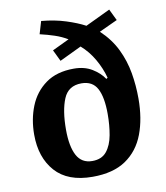

<svg xmlns="http://www.w3.org/2000/svg" viewBox="-89 -871 832 960"><g transform="rotate(-10 327.5 -391.0)"><path d="M304 15Q178 15 115 -56Q52 -127 52 -243Q52 -321 78.5 -387Q105 -453 161 -493.5Q217 -534 304 -534Q358 -534 396.5 -510.5Q435 -487 456 -455L463 -460Q450 -509 423 -556Q396 -603 357 -637L246 -584L218 -642L304 -683Q274 -701 239.5 -712.5Q205 -724 166 -733L185 -797Q252 -791 308.5 -773Q365 -755 404 -734L530 -794L558 -736L465 -693Q518 -643 546.5 -584Q575 -525 586 -461Q597 -397 597 -331Q597 -229 567.5 -151Q538 -73 473.5 -29Q409 15 304 15ZM316 -63Q364 -63 389 -94Q414 -125 423 -175Q432 -225 432 -282Q432 -367 408.5 -411Q385 -455 329 -455Q262 -455 237.5 -396Q213 -337 213 -240Q213 -155 237.5 -109Q262 -63 316 -63Z"/></g></svg>

Font: Literata 7pt
Style: Bold Italic
Weight: 700
Italic angle: -2°
Designer: Latin by Veronika Burian and Jose Scaglione. Greek by Irene Vlachou. Cyrillic by Vera Evstafieva
Foundry: TypeTogether
Version: Version 3.002